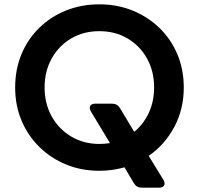

<svg xmlns="http://www.w3.org/2000/svg" viewBox="-20 -777 918 887"><path d="M439 12Q356 12 285.5 -17Q215 -46 162 -98Q109 -150 79.5 -220Q50 -290 50 -373Q50 -456 79 -526Q108 -596 161 -648Q214 -700 285 -728.5Q356 -757 439 -757Q522 -757 593 -728Q664 -699 717 -647.5Q770 -596 799.5 -526Q829 -456 829 -373Q829 -272 785 -190Q741 -108 667 -57L735 54Q744 70 738 80Q732 90 715 90H635Q611 90 599 70L555 -4Q499 12 439 12ZM439 -112Q464 -112 488 -116L400 -262Q391 -278 397 -288Q403 -298 420 -298H498Q522 -298 534 -278L600 -168Q643 -203 667.5 -256Q692 -309 692 -373Q692 -448 659 -507Q626 -566 569 -599.5Q512 -633 439 -633Q366 -633 309 -599.5Q252 -566 219 -507Q186 -448 186 -373Q186 -298 219 -239Q252 -180 309.5 -146Q367 -112 439 -112Z"/></svg>

Font: Pitagon Sans Text
Style: Bold
Weight: 700
Designer: Travis Tran
Foundry: Pitagon
Version: Version 1.001; ttfautohint (v1.8.4.7-5d5b);gftools[0.9.26]